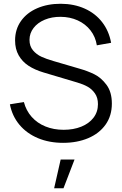

<svg xmlns="http://www.w3.org/2000/svg" viewBox="-20 -755 656 1035"><path d="M33.3 -192.7 108.7 -205Q120.7 -158.8 150.8 -124.9Q181 -91 225.2 -73.2Q269.5 -55.3 323 -55.3Q376.2 -55.3 418.2 -72.2Q460.2 -89.2 484.1 -120.5Q508 -151.8 508 -193.3Q508 -228.2 491.9 -251.3Q475.8 -274.5 452.4 -287.6Q429 -300.7 397.3 -310L215 -364.3Q167.3 -378.5 133.8 -400.5Q100.2 -422.5 80.8 -456.5Q61.3 -490.5 61.3 -537Q61.3 -596.7 93 -641.6Q124.7 -686.5 180.7 -710.7Q236.7 -734.8 307.7 -734.7Q379.2 -734.3 436.3 -708.8Q493.5 -683.3 530.3 -636Q567.2 -588.7 579 -524.3L502 -510.7Q494.8 -556.7 467.7 -591.4Q440.5 -626.2 398.8 -645.1Q357.2 -664 307 -664.3Q259.3 -664.7 220.9 -648.6Q182.5 -632.5 160.8 -604Q139 -575.5 139 -540Q139 -506 157.8 -483.7Q176.7 -461.3 203.5 -449.1Q230.3 -436.8 267 -426.3L408 -385Q452.2 -372.5 488.8 -354.5Q525.3 -336.5 554.2 -297.7Q583 -258.8 583 -196.7Q583 -131 549.1 -83.2Q515.2 -35.5 455.5 -10.2Q395.8 15 320 15Q245.2 15 184.6 -10.3Q124 -35.7 84.8 -82.5Q45.7 -129.3 33.3 -192.7ZM271.8 260H322.2L381.8 105H307Z"/></svg>

Font: Tap Sans
Style: Regular
Weight: 400
Designer: Tap Payments
Foundry: Tap Payments
Version: Version 1.001;Glyphs 3.1.2 (3151)